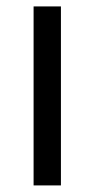

<svg xmlns="http://www.w3.org/2000/svg" viewBox="-20 -563 287 583"><path d="M165 -543.5V0H82V-543.5Z"/></svg>

Font: Lycee Sans
Style: Regular
Weight: 400
Designer: Justin Alvin
Foundry: Alkove Design
Version: Version 1.030